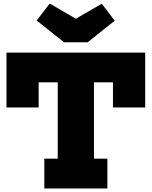

<svg xmlns="http://www.w3.org/2000/svg" viewBox="-20 -1061 854 1081"><path d="M473.5 -823H340.5L186.5 -945.5L260 -1041L407 -955.5L553 -1040L626 -944.5ZM797.5 -765V-456H616V-597.5H509V-167.5H584.5V0H229.5V-167.5H305V-597.5H197.5V-456H16.5V-765Z"/></svg>

Font: Hepta Slab ExtraLight ExtraBold
Style: Regular
Weight: 800
Version: Version 1.102